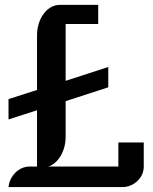

<svg xmlns="http://www.w3.org/2000/svg" viewBox="-20 -760 623 780"><path d="M14.6 0H478.5C521.5 0 564 -36.1 564 -83V-181.2H460.9V-83.5H174.8C205.1 -88.9 246.6 -135.7 246.6 -203.1V-349.1L419.9 -405.3V-487.8L246.6 -431.6V-662.6H378.9V-740.2H222.7C171.9 -740.2 130.4 -685.5 130.4 -616.2V-394.5L14.6 -357.4V-274.9L130.4 -312V-83.5H100.1C56.2 -83.5 19 -44.9 14.6 0Z"/></svg>

Font: Atomic Age
Style: Regular
Weight: 400
Designer: James Grieshaber
Foundry: James Grieshaber
Version: Version 1.002